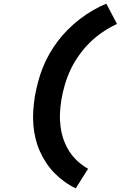

<svg xmlns="http://www.w3.org/2000/svg" viewBox="-20 -861 655 1042"><path d="M391 161Q359 146 329.5 124.5Q300 103 275 77.5Q250 52 230 21.5Q210 -9 195.5 -42Q181 -75 172.5 -110.5Q164 -146 161 -184Q158 -222 160.5 -260.5Q163 -299 169 -337Q176 -376 186.5 -416Q197 -456 212 -493.5Q227 -531 247.5 -567.5Q268 -604 293.5 -637.5Q319 -671 348.5 -700.5Q378 -730 411.5 -756Q445 -782 481.5 -803.5Q518 -825 557 -841L615 -731Q574 -712 536.5 -686.5Q499 -661 467 -629.5Q435 -598 408.5 -560.5Q382 -523 363.5 -484Q345 -445 332.5 -403Q320 -361 313 -319Q307 -282 305.5 -245Q304 -208 309 -171Q314 -134 326 -101Q338 -68 357 -38.5Q376 -9 402 14.5Q428 38 458 55Z"/></svg>

Font: Iosevka Curly Slab HvExObl
Style: Regular
Weight: 900
Width: 7
Italic angle: -9°
Monospace: yes
Designer: Belleve Invis
Foundry: Belleve Invis
Version: Version 11.1.0; ttfautohint (v1.8.3)